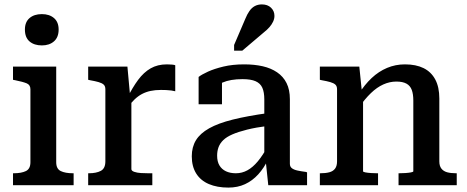

<svg xmlns="http://www.w3.org/2000/svg" viewBox="-20 -840 2117 871"><path d="M170 -634Q135 -634 114 -652Q93 -670 93 -706Q93 -740 114 -758Q135 -776 170 -776Q204 -776 225 -758Q246 -740 246 -706Q246 -671 225 -652.5Q204 -634 170 -634ZM235 -538V-104Q235 -74 255.5 -64Q276 -54 311 -54H314V0H39V-54H42Q77 -54 97.5 -64Q118 -74 118 -104V-435Q118 -455 101 -462Q84 -469 49 -476L39 -478V-538Z M775 -544V-426Q768 -428 757 -429.5Q746 -431 733.5 -431.5Q721 -432 710 -432Q684 -432 663 -427.5Q642 -423 624 -413.5Q606 -404 590 -388.5Q574 -373 557 -350L556 -393Q581 -443 606.5 -477.5Q632 -512 663.5 -530Q695 -548 737 -548Q749 -548 760 -547Q771 -546 775 -544ZM380 0V-54H383Q417 -54 437.5 -65Q458 -76 458 -108V-435Q458 -449 450.5 -456Q443 -463 427.5 -467.5Q412 -472 389 -476L380 -478V-538H558L571 -396L576 -400V-73Q576 -65 589 -60.5Q602 -56 619.5 -55Q637 -54 652 -54H671V0Z M1196 -327V-269Q1141 -262 1101 -252Q1061 -242 1034.5 -230.5Q1008 -219 993 -204.5Q978 -190 971.5 -172.5Q965 -155 965 -134Q965 -107 975.5 -89.5Q986 -72 1005 -63Q1024 -54 1050 -54Q1078 -54 1102.5 -67.5Q1127 -81 1149.5 -108Q1172 -135 1195 -177L1198 -120Q1178 -78 1151.5 -49Q1125 -20 1091.5 -4.5Q1058 11 1016 11Q965 11 927.5 -5Q890 -21 870 -53Q850 -85 850 -131Q850 -173 869 -204Q888 -235 929 -258Q970 -281 1036 -297.5Q1102 -314 1196 -327ZM1197 0 1185 -114 1179 -117V-389Q1179 -422 1170 -442Q1161 -462 1139.5 -471.5Q1118 -481 1080 -481Q1025 -481 989.5 -465.5Q954 -450 937 -432Q935 -440 937.5 -448Q940 -456 946.5 -463.5Q953 -471 963 -476.5Q973 -482 987 -483V-367H881V-491Q895 -502 923.5 -515Q952 -528 993.5 -538Q1035 -548 1088 -548Q1134 -548 1171.5 -539.5Q1209 -531 1237 -512Q1265 -493 1280 -463Q1295 -433 1295 -390V-97Q1295 -84 1304 -77Q1313 -70 1329 -66.5Q1345 -63 1368 -60L1373 -58V0ZM1093 -755Q1101 -775 1111.5 -790Q1122 -805 1136 -812.5Q1150 -820 1168 -820Q1194 -820 1209.5 -805Q1225 -790 1225 -768Q1225 -755 1219 -742Q1213 -729 1202.5 -717Q1192 -705 1178 -694L1079 -610H1042V-636Z M1431 0V-54H1434Q1457 -54 1474 -58.5Q1491 -63 1500 -75Q1509 -87 1509 -108V-435Q1509 -449 1501.5 -456Q1494 -463 1478.5 -467.5Q1463 -472 1440 -476L1431 -478V-538H1610L1622 -421L1627 -417V-63Q1627 -60 1637.5 -58Q1648 -56 1663 -55Q1678 -54 1691 -54H1695V0ZM2052 0H1788V-54H1791Q1804 -54 1819 -55Q1834 -56 1844.5 -58Q1855 -60 1855 -63V-384Q1855 -413 1848 -432Q1841 -451 1824 -460.5Q1807 -470 1778 -470Q1748 -470 1719 -457Q1690 -444 1662.5 -417.5Q1635 -391 1607 -351V-413Q1634 -456 1666 -486Q1698 -516 1736 -532Q1774 -548 1817 -548Q1867 -548 1901.5 -531Q1936 -514 1954.5 -479.5Q1973 -445 1973 -393V-108Q1973 -87 1982.5 -75Q1992 -63 2008.5 -58.5Q2025 -54 2049 -54H2052Z"/></svg>

Font: Roboto Serif 20pt Medium
Style: Regular
Weight: 500
Version: Version 1.008